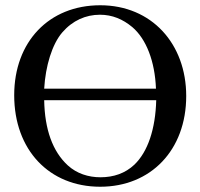

<svg xmlns="http://www.w3.org/2000/svg" viewBox="-20 -696 762 730"><path d="M688 -331C688 -529 557 -676 361 -676C166 -676 34 -537 34 -334C34 -126 167 14 361 14C553 14 688 -125 688 -331ZM148 -359C153 -445 178 -528 217 -573C256 -618 306 -640 360 -640C407 -640 447 -623 483 -593C536 -548 569 -463 573 -359ZM574 -315C571 -205 542 -119 491 -70C456 -37 412 -22 362 -22C316 -22 272 -36 238 -67C180 -120 150 -204 148 -315Z"/></svg>

Font: STIXGeneral
Style: Regular
Weight: 400
Designer: MicroPress Inc., with final additions and corrections provided by Coen Hoffman, Elsevier (retired)
Version: Version 1.1.0